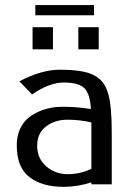

<svg xmlns="http://www.w3.org/2000/svg" viewBox="-20 -724 516 754"><path d="M45.9 0ZM118.7 -704.1H349.1V-664.1H118.7ZM45.9 0ZM367.7 -530.3ZM287.6 -617.2H367.7V-530.3H287.6ZM107.9 -617.2H188V-530.3H107.9ZM56.2 -404.8Q143.1 -450.2 213.9 -450.2Q305.7 -450.2 345.7 -430.2Q369.1 -418.5 382.8 -401.6Q396.5 -384.8 405.3 -355Q418.9 -306.6 418.9 -202.1V0H338.9V-7.8Q283.7 9.8 230 9.8Q145 9.8 95.5 -28.6Q45.9 -66.9 45.9 -151.9Q45.9 -248 130.9 -285.2Q174.3 -304.7 226.1 -304.7H227.5Q280.3 -304.7 336.9 -295.9Q334 -354.5 311.8 -377.2Q289.6 -399.9 231.2 -399.9Q172.9 -399.9 106 -353ZM338.9 -61V-243.2Q293.5 -253.9 244.6 -253.9Q195.8 -253.9 160.9 -227.5Q126 -201.2 126 -151.4Q126 -101.6 161.6 -70.8Q197.3 -40 246.1 -40Q294.9 -40 338.9 -61Z"/></svg>

Font: Pfennig
Style: Medium
Weight: 500
Version: Version 20120410 ; ttfautohint (v0.8)